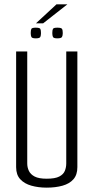

<svg xmlns="http://www.w3.org/2000/svg" viewBox="-20 -856 429 881"><path d="M194 5Q156 5 124 -4Q92 -13 73 -33.5Q54 -54 54 -89V-620H105V-106Q105 -88 112.5 -72Q120 -56 139 -46Q158 -36 194 -36Q233 -36 252 -46Q271 -56 277.5 -72Q284 -88 284 -106V-620H335V-89Q335 -54 317 -33.5Q299 -13 267 -4Q235 5 194 5ZM243 -680Q226 -680 223 -686.5Q220 -693 220 -704Q220 -718 223 -723.5Q226 -729 243 -729Q261 -729 264.5 -723.5Q268 -718 268 -704Q268 -693 264.5 -686.5Q261 -680 243 -680ZM144 -680Q127 -680 124 -686.5Q121 -693 121 -704Q121 -718 124 -723.5Q127 -729 144 -729Q162 -729 165 -723.5Q168 -718 168 -704Q168 -693 165 -686.5Q162 -680 144 -680ZM145 -749 239 -836H289L178 -749Z"/></svg>

Font: Smooch Sans Thin
Style: Regular
Weight: 400
Version: Version 1.010